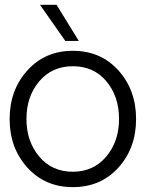

<svg xmlns="http://www.w3.org/2000/svg" viewBox="-20 -770 605 797"><path d="M146 -750H214.8L307.1 -600.1H251ZM282.2 6.8Q167 6.8 93.5 -74.5Q20 -155.8 20 -275.9Q20 -396 93.5 -477.5Q167 -559.1 282.2 -559.1Q398.4 -559.1 471.7 -477.5Q544.9 -396 544.9 -275.9Q544.9 -155.8 471.7 -74.5Q398.4 6.8 282.2 6.8ZM474.1 -275.9Q474.1 -370.1 421.6 -432.6Q369.1 -495.1 282.2 -495.1Q196.3 -495.1 143.1 -432.6Q89.8 -370.1 89.8 -275.9Q89.8 -183.1 142.8 -120.1Q195.8 -57.1 282 -57.1Q368.2 -57.1 421.1 -120.1Q474.1 -183.1 474.1 -275.9Z"/></svg>

Font: Oakes Grotesk
Style: Light
Weight: 300
Designer: Samuel Oakes
Foundry: Samuel Oakes
Version: Version 1.0 | wf-rip DC20170320